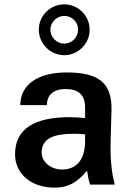

<svg xmlns="http://www.w3.org/2000/svg" viewBox="-20 -846 595 880"><path d="M370 -199C370 -116 332 -69 264 -69C214 -69 171 -103 171 -146C171 -213 227 -233 323 -233C340 -233 354 -232 370 -230ZM275 -646C240 -646 211 -675 211 -710C211 -744 240 -773 275 -773C310 -773 338 -745 338 -710C338 -675 309 -646 275 -646ZM49 -139C49 -49 123 14 230 14C290 14 332 -7 379 -64C382 -42 385 -25 393 0H506C496 -37 484 -102 487 -195L491 -340C494 -465 434 -514 285 -514C152 -514 73 -457 73 -364H195C195 -412 226 -438 282 -438C340 -438 370 -410 370 -354V-305C347 -307 325 -309 300 -309C140 -309 49 -257 49 -139ZM275 -826C210 -826 158 -774 158 -710C158 -646 210 -593 275 -593C338 -593 391 -646 391 -710C391 -774 338 -826 275 -826Z"/></svg>

Font: Perun SemiBold
Style: Regular
Weight: 600
Foundry: Copyright (c) Stefan Peev, Context Ltd, 2016
Version: Version 1.089